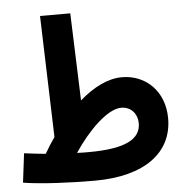

<svg xmlns="http://www.w3.org/2000/svg" viewBox="-53 -790 826 854"><g transform="rotate(-5 360.0 -362.5)"><path d="M336 13C562 13 685 -84 685 -235C685 -356 602 -435 496 -435C433 -435 368 -402 306 -348L292 -738H157L174 -196C158 -173 143 -150 129 -125C100 -128 68 -131 33 -136L17 -6C97 7 228 13 336 13ZM481 -300C525 -300 553 -266 553 -225C553 -157 491 -116 320 -116C302 -116 285 -116 268 -117C329 -209 418 -300 481 -300Z"/></g></svg>

Font: Noto Sans Arabic UI XCn
Style: Bold
Weight: 700
Width: 2
Designer: Monotype Design Team, Nadine Chahine and Nizar Qandah
Foundry: Monotype Imaging Inc.
Version: Version 2.010